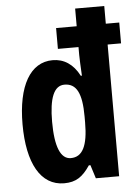

<svg xmlns="http://www.w3.org/2000/svg" viewBox="-54 -802 613 854"><g transform="rotate(-5 252.0 -375.0)"><path d="M198 10C251 10 281 -11 314 -60H321L340 0H444V-588H504V-681H444V-760H314V-681H222V-588H314V-553C314 -533 316 -501 318 -460H313C285 -514 244 -540 194 -540C94 -540 36 -439 36 -267C36 -94 93 10 198 10ZM237 -99C192 -99 168 -155 168 -267C168 -373 190 -427 237 -427C291 -427 314 -381 314 -278V-252C314 -146 289 -99 237 -99Z"/></g></svg>

Font: Noto Sans Armenian ExtraCondensed
Style: Regular
Weight: 400
Width: 2
Designer: Monotype Design Team
Foundry: Monotype Imaging Inc.
Version: Version 2.008